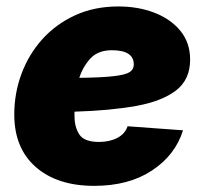

<svg xmlns="http://www.w3.org/2000/svg" viewBox="-20 -573 642 604"><path d="M276.4 11.7Q160.2 11.7 92.5 -47.6Q24.9 -106.9 24.9 -212.9Q24.9 -279.8 47.6 -340.8Q70.3 -401.9 113 -449.5Q155.8 -497.1 216.3 -524.9Q276.9 -552.7 352.5 -552.7Q414.6 -552.7 465.8 -533Q517.1 -513.2 547.6 -475.8Q578.1 -438.5 578.1 -385.3Q578.1 -322.8 533.9 -288.6Q489.7 -254.4 408.2 -239.7Q326.7 -225.1 214.4 -221.7Q214.4 -214.8 214.4 -208Q214.4 -172.4 230 -149.4Q245.6 -126.5 291.5 -126.5Q324.7 -126.5 349.1 -139.2Q373.5 -151.9 381.3 -175.8L555.7 -163.1Q531.7 -85.4 458.5 -36.9Q385.3 11.7 276.4 11.7ZM229.5 -328.1Q301.8 -329.1 338.6 -333.5Q375.5 -337.9 388.2 -346.4Q400.9 -355 400.9 -370.1Q400.9 -415 332 -415Q288.6 -415 264.6 -389.2Q240.7 -363.3 229.5 -328.1Z"/></svg>

Font: Inter Black
Style: Italic
Weight: 900
Italic angle: -9.39999°
Designer: Rasmus Andersson
Foundry: rsms
Version: Version 4.000;git-a52131595